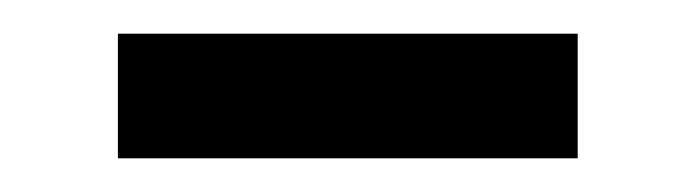

<svg xmlns="http://www.w3.org/2000/svg" viewBox="-20 -363 413 114"><path d="M323 -343V-269H50V-343Z"/></svg>

Font: Yaldevi ExtraLight Medium
Style: Regular
Weight: 500
Version: Version 1.100